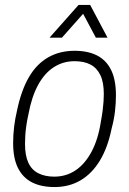

<svg xmlns="http://www.w3.org/2000/svg" viewBox="-20 -743 521 775"><path d="M200 12Q146 12 109 -7Q72 -26 52.5 -65Q33 -104 33 -166Q33 -198 37 -231.5Q41 -265 49 -298Q66 -379 97 -432Q128 -485 174.5 -511.5Q221 -538 281 -538Q335 -538 372 -519Q409 -500 428.5 -460.5Q448 -421 448 -358Q448 -326 444 -292.5Q440 -259 431 -226Q415 -147 383 -94.5Q351 -42 305 -15Q259 12 200 12ZM199 -30Q247 -30 285 -55.5Q323 -81 349.5 -130.5Q376 -180 387 -251Q392 -278 394.5 -298Q397 -318 398 -334Q399 -350 399 -364Q399 -411 385 -440Q371 -469 345 -482.5Q319 -496 281 -496Q235 -496 197.5 -472Q160 -448 134 -400.5Q108 -353 95 -283Q89 -256 86 -234Q83 -212 82 -194.5Q81 -177 81 -162Q81 -115 94.5 -86Q108 -57 135 -43.5Q162 -30 199 -30ZM180 -591 297 -723H344L414 -591H367L305 -707H333L230 -591Z"/></svg>

Font: Archivo SemiCondensed Thin
Style: Italic
Weight: 250
Width: 4
Italic angle: -10°
Designer: Hector Gatti
Foundry: Omnibus-Type
Version: Version 2.001